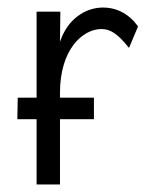

<svg xmlns="http://www.w3.org/2000/svg" viewBox="-20 -488 415 509"><path d="M77 1H139V-172H229V-229H139V-242C139 -357 199 -411 249 -411C274 -411 293 -397 322 -361L346 -418C322 -451 290 -468 253 -468C207 -468 159 -438 139 -377L140 -457H77V-229H27L26 -172H77Z"/></svg>

Font: Inconsolata Condensed Thin
Style: Regular
Weight: 100
Width: 3
Monospace: yes
Designer: Raph Levien, Cyreal, Brenton Simpson
Foundry: Raph Levien, Cyreal, Google
Version: Version 3.100